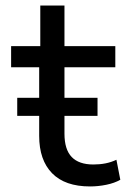

<svg xmlns="http://www.w3.org/2000/svg" viewBox="-20 -662 474 691"><path d="M304 9Q214 9 167.5 -38.5Q121 -86 121 -173V-420H20V-496H125V-642H212V-496H395V-420H212V-181Q212 -124 238 -97Q264 -70 316 -70Q339 -70 359.5 -74Q380 -78 399 -87L413 -15Q392 -3 362.5 3Q333 9 304 9ZM42 -245V-310H331V-245Z"/></svg>

Font: Nunito Sans 7pt
Style: Regular
Weight: 400
Designer: Vernon Adams
Foundry: Vernon Adams
Version: Version 3.101;gftools[0.9.27]